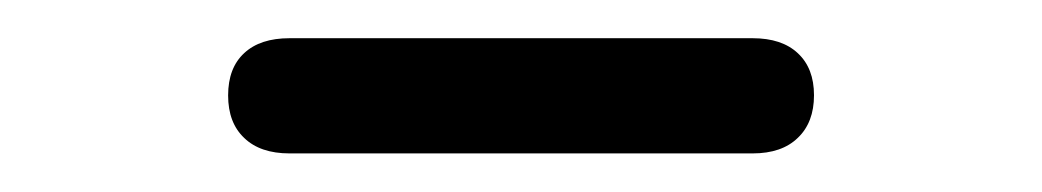

<svg xmlns="http://www.w3.org/2000/svg" viewBox="-20 -703 548 101"><path d="M100 -652.8Q100 -667.3 108.5 -675.1Q116.9 -682.9 132.3 -682.9H375.9Q391.3 -682.9 399.7 -675Q408.2 -667.1 408.2 -652.9Q408.2 -638.6 399.7 -630.5Q391.3 -622.3 375.9 -622.3H132.3Q116.9 -622.3 108.5 -630.4Q100 -638.4 100 -652.8Z"/></svg>

Font: SN Pro Thin
Style: Regular
Weight: 200
Designer: Tobias Whetton
Foundry: Supernotes
Version: Version 1.003;Glyphs 3.3 (3324)